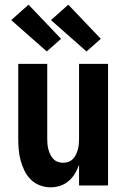

<svg xmlns="http://www.w3.org/2000/svg" viewBox="-20 -793 540 821"><path d="M196 8Q173 8 150.5 -0.5Q128 -9 111.5 -25.5Q95 -42 84.5 -63.5Q74 -85 68 -107.5Q62 -130 60 -153.5Q58 -177 58 -200V-520H182V-200Q182 -188 183 -176.5Q184 -165 187 -154Q190 -143 195 -132.5Q200 -122 208 -113.5Q216 -105 227 -101Q238 -97 250 -97Q262 -97 273 -101Q284 -105 292 -113.5Q300 -122 305 -132.5Q310 -143 313 -154Q316 -165 317 -176.5Q318 -188 318 -200V-520H442V0H318V-88Q311 -68 300 -50Q289 -32 273 -18.5Q257 -5 237 1.5Q217 8 196 8ZM350 -573 198 -707 272 -773 411 -627ZM180 -573 28 -707 102 -773 241 -627Z"/></svg>

Font: Iosevka Extrabold
Style: Regular
Weight: 800
Monospace: yes
Designer: Belleve Invis
Foundry: Belleve Invis
Version: Version 32.5.0; ttfautohint (v1.8.4)